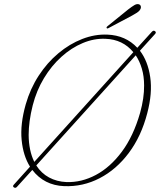

<svg xmlns="http://www.w3.org/2000/svg" viewBox="-20 -877 765 918"><path d="M46.5 19Q38.5 13.5 46.5 5.5L123.5 -80Q91 -131.5 83.5 -207.2Q76 -283 103 -378Q124.5 -453 165 -515.2Q205.5 -577.5 259 -622.2Q312.5 -667 372.8 -690.5Q433 -714 493.5 -711.5Q581 -708 636.5 -648.5L706 -725Q714 -733.5 721 -728Q729 -722.5 721 -714L649 -634.5Q687 -585 698.2 -508.5Q709.5 -432 684 -335.5Q655.5 -225.5 596 -146Q536.5 -66.5 456.5 -25Q376.5 16.5 286.5 13Q191 9 134.5 -64.5L61 16.5Q54 24 46.5 19ZM117 -232Q117.5 -156.5 144 -103L617.5 -627.5Q567 -688.5 484.5 -691.5Q430 -694 375.8 -671.2Q321.5 -648.5 273.8 -605.5Q226 -562.5 190.2 -503.2Q154.5 -444 136.5 -373.5Q126.5 -334 121.8 -298.8Q117 -263.5 117 -232ZM297.5 -6.5Q369.5 -4 438.2 -40.5Q507 -77 562.5 -151.5Q618 -226 650 -338Q669.5 -408 669 -468Q669 -512.5 658.2 -548.8Q647.5 -585 629 -612.5L153.5 -86Q177.5 -48.5 214.5 -28.5Q251.5 -8.5 297.5 -6.5ZM592.5 -831.5Q610.5 -845.5 622.5 -852.5Q634.5 -859.5 644 -856.5Q651.5 -854 653.2 -846.8Q655 -839.5 650.5 -832Q645.5 -823 635.2 -816.5Q625 -810 611.5 -802.5L498.5 -742.5Q492 -739 490 -743Q487.5 -747 495.5 -753Z"/></svg>

Font: Fraunces 72pt Soft Thin
Style: Italic
Weight: 100
Italic angle: -16°
Version: Version 1.000;[0bf87f6ff]